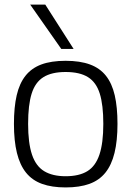

<svg xmlns="http://www.w3.org/2000/svg" viewBox="-20 -810 575 840"><path d="M41 -268Q41 -341 53 -393Q65 -445 91.5 -478.5Q118 -512 161 -528Q204 -544 267 -544Q330 -544 373.5 -528Q417 -512 443.5 -478.5Q470 -445 482 -393Q494 -341 494 -268Q494 -194 481 -141Q468 -88 441 -54.5Q414 -21 371 -5.5Q328 10 267 10Q207 10 164 -5.5Q121 -21 94 -54.5Q67 -88 54 -141Q41 -194 41 -268ZM103 -268Q103 -184 120 -133.5Q137 -83 173.5 -61Q210 -39 267 -39Q326 -39 362 -61Q398 -83 415 -133.5Q432 -184 432 -268Q432 -351 416.5 -400.5Q401 -450 365 -472.5Q329 -495 267 -495Q206 -495 170 -472.5Q134 -450 118.5 -400.5Q103 -351 103 -268ZM248 -596 112 -790H178L302 -596Z"/></svg>

Font: Georama ExtraCondensed Thin Light
Style: Regular
Weight: 300
Version: Version 1.001